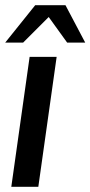

<svg xmlns="http://www.w3.org/2000/svg" viewBox="-54 -719 348 739"><path d="M60 -500H164L93.5 0H-10.5ZM198 -699 274 -555H204.5L133.5 -653.5L35 -555H-34L81.5 -699Z"/></svg>

Font: Urbanist SemiBold
Style: Italic
Weight: 600
Italic angle: -8°
Designer: Corey Hu
Foundry: Corey Hu
Version: Version 1.321; ttfautohint (v1.8.4.7-5d5b)